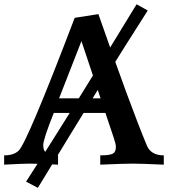

<svg xmlns="http://www.w3.org/2000/svg" viewBox="-41 -777 797 906"><path d="M731.9 0Q623.5 -4.9 584.5 -4.9Q544.9 -4.9 432.1 0V-43.9Q477.1 -43.9 491.5 -52Q505.9 -60.1 505.9 -83.5Q505.9 -97.2 496.1 -125.5L456.5 -244.1H212.9Q163.1 -120.6 163.1 -91.8Q163.1 -65.9 177.5 -54.9Q191.9 -43.9 232.9 -43.9V0Q135.3 -4.9 99.1 -4.9Q67.4 -4.9 -21.5 0V-43.9Q24.4 -43.9 47.4 -66.4Q87.9 -106.4 311.5 -692.9L423.3 -710.4Q574.7 -275.9 651.4 -91.8Q670.4 -43.9 731.9 -43.9ZM433.6 -313 343.3 -583 237.8 -313ZM137.7 109.4 82 80.1Q266.6 -203.1 603.5 -756.8L656.2 -727.5Q448.2 -403.3 137.7 109.4Z"/></svg>

Font: Kelvinch
Style: Bold
Weight: 700
Designer: Paul James Miller
Foundry: High-Logic / Made with FontCreator
Version: Version 3.501;March 28, 2021;FontCreator 13.0.0.2683 64-bit